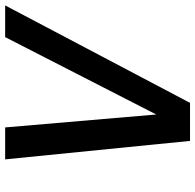

<svg xmlns="http://www.w3.org/2000/svg" viewBox="-26 -714 740 727"><g transform="rotate(-90 343.5 -350.0)"><path d="M174 0 104 -700H225L274 -128L567 -700H687L318 0Z"/></g></svg>

Font: Red Hat Mono Medium
Style: Italic
Weight: 500
Italic angle: -12°
Monospace: yes
Designer: Pentagram, MCKL
Foundry: Pentagram, MCKL
Version: Version 1.023; ttfautohint (v1.8.3)